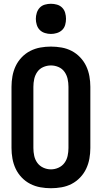

<svg xmlns="http://www.w3.org/2000/svg" viewBox="-20 -990 540 1018"><path d="M250 8Q278 8 306.5 3Q335 -2 360 -15Q385 -28 405 -49Q425 -70 437 -95.5Q449 -121 454 -149Q459 -177 459 -205V-530Q459 -558 454 -586Q449 -614 437 -639.5Q425 -665 405 -686Q385 -707 360 -720Q335 -733 306.5 -738Q278 -743 250 -743Q222 -743 194 -738Q166 -733 140.5 -720Q115 -707 95 -686Q75 -665 63 -639.5Q51 -614 46 -586Q41 -558 41 -530V-205Q41 -177 46 -149Q51 -121 63 -95.5Q75 -70 95 -49Q115 -28 140.5 -15Q166 -2 194 3Q222 8 250 8ZM250 -92Q229 -92 209.5 -101Q190 -110 178 -126.5Q166 -143 161.5 -163.5Q157 -184 157 -205V-530Q157 -551 161.5 -571.5Q166 -592 178 -609Q190 -626 209.5 -634.5Q229 -643 250 -643Q271 -643 290.5 -634.5Q310 -626 322 -609Q334 -592 338.5 -571.5Q343 -551 343 -530V-205Q343 -184 338.5 -163.5Q334 -143 322 -126.5Q310 -110 290.5 -101Q271 -92 250 -92ZM250 -810Q266 -810 282 -815Q298 -820 309.5 -831Q321 -842 325.5 -858Q330 -874 330 -890Q330 -906 325.5 -922Q321 -938 309.5 -949.5Q298 -961 282 -965.5Q266 -970 250 -970Q234 -970 218 -965.5Q202 -961 191 -949.5Q180 -938 175 -922Q170 -906 170 -890Q170 -874 175 -858Q180 -842 191 -831Q202 -820 218 -815Q234 -810 250 -810Z"/></svg>

Font: Iosevka SS09
Style: Bold
Weight: 700
Monospace: yes
Designer: Belleve Invis
Foundry: Belleve Invis
Version: Version 5.2.1; ttfautohint (v1.8.3)